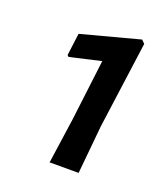

<svg xmlns="http://www.w3.org/2000/svg" viewBox="-84 -765 431 504"><g transform="rotate(20 132.0 -513.0)"><path d="M229 -706 238 -697 205 -455 192 -320H111L129 -446L150 -617L63 -597L59 -601L67 -663Z"/></g></svg>

Font: Alegreya Sans Medium
Style: Italic
Weight: 500
Italic angle: -7°
Designer: Juan Pablo del Peral
Foundry: Huerta Tipografica
Version: Version 2.007